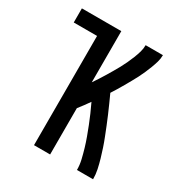

<svg xmlns="http://www.w3.org/2000/svg" viewBox="-171 -863 942 991"><g transform="rotate(30 300.0 -367.5)"><path d="M171 0V-651H32V-735H267V-430Q279 -448 290.5 -465.5Q302 -483 313 -501.5Q324 -520 335 -538.5Q346 -557 356 -575.5Q366 -594 375 -613.5Q384 -633 392 -653Q400 -673 406 -693.5Q412 -714 412 -735H515Q515 -714 509 -693.5Q503 -673 495.5 -653.5Q488 -634 479.5 -614.5Q471 -595 461.5 -576.5Q452 -558 441.5 -539.5Q431 -521 420.5 -502.5Q410 -484 399 -466Q388 -448 377 -431Q389 -405 400.5 -379Q412 -353 423.5 -326.5Q435 -300 445.5 -273.5Q456 -247 466.5 -220.5Q477 -194 486 -167Q495 -140 503 -112.5Q511 -85 517 -57Q523 -29 523 0H427Q427 -30 420 -59.5Q413 -89 404.5 -118Q396 -147 385.5 -175.5Q375 -204 364 -232Q353 -260 341 -287.5Q329 -315 316 -342Q304 -325 292 -308.5Q280 -292 267 -276V0Z"/></g></svg>

Font: Zed Mono Medium Extended
Style: Regular
Weight: 500
Width: 7
Monospace: yes
Designer: Belleve Invis
Foundry: Belleve Invis
Version: Version 1.0.0; ttfautohint (v1.8.4)